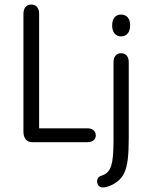

<svg xmlns="http://www.w3.org/2000/svg" viewBox="-20 -625 659 844"><path d="M152 -61V-563Q152 -583 143 -594Q134 -605 117 -605Q101 -605 92 -594Q83 -583 83 -563V-46Q83 -26 92.5 -13Q102 0 124 0H364Q381 0 391 -8Q401 -16 401 -30Q401 -44 391 -52.5Q381 -61 364 -61ZM546 -17V-351Q546 -370 537 -380.5Q528 -391 513 -391Q497 -391 488 -380.5Q479 -370 479 -351V-4Q479 71 469 103Q459 135 432 145Q419 149 413 155Q407 161 407 173Q407 184 414 191.5Q421 199 432 199Q446 199 465 191Q484 183 497 172Q516 157 526.5 134.5Q537 112 541.5 76Q546 40 546 -17ZM512 -561Q494 -561 483.5 -548.5Q473 -536 473 -513Q473 -491 483.5 -478Q494 -465 512 -465Q531 -465 541.5 -478Q552 -491 552 -513Q552 -536 541.5 -548.5Q531 -561 512 -561Z"/></svg>

Font: Beiruti
Style: Regular
Weight: 400
Designer: Arlette Boutros
Foundry: Boutros
Version: Version 1.41